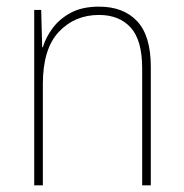

<svg xmlns="http://www.w3.org/2000/svg" viewBox="-20 -609 553 578"><path d="M278 -589Q352 -589 393 -545Q434 -501 434 -408V-51H408V-403Q408 -488 373.5 -526Q339 -564 278 -564Q205 -564 157 -513Q109 -462 109 -356V-51H83V-579H104L107 -467H109Q118 -497 139 -525Q160 -553 194 -571Q228 -589 278 -589Z"/></svg>

Font: Noto Sans Tamil UI SemiCondensed Thin
Style: Regular
Weight: 100
Width: 4
Designer: Jelle Bosma - Monotype Design Team
Foundry: Monotype Imaging Inc.
Version: Version 2.004; ttfautohint (v1.8.4.7-5d5b)